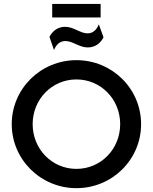

<svg xmlns="http://www.w3.org/2000/svg" viewBox="-20 -943 776 975"><path d="M245.1 -854.2H491V-922.9H245.1ZM254.2 -688.9C266 -718.1 285.4 -734.7 312.5 -734.7C348.6 -734.7 382.6 -702.1 425.7 -702.1C459.7 -702.1 488.9 -720.1 505.6 -753.5L481.9 -819.4C470.1 -790.3 451.4 -773.6 424.3 -773.6C388.2 -773.6 354.2 -806.9 310.4 -806.9C277.1 -806.9 247.9 -788.9 231.2 -755.6ZM368.1 12.5C550 12.5 696.5 -132.6 696.5 -312.5C696.5 -492.4 550 -637.5 368.1 -637.5C186.8 -637.5 39.6 -492.4 39.6 -312.5C39.6 -132.6 186.8 12.5 368.1 12.5ZM368.1 -85.4C243.1 -85.4 145.8 -186.8 145.8 -312.5C145.8 -438.2 243.1 -539.6 368.1 -539.6C493.1 -539.6 590.3 -438.2 590.3 -312.5C590.3 -186.8 493.1 -85.4 368.1 -85.4Z"/></svg>

Font: Afacad Medium
Style: Regular
Weight: 500
Designer: Kristian Moeller
Foundry: Dicotype
Version: Version 1.000